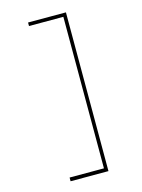

<svg xmlns="http://www.w3.org/2000/svg" viewBox="-130 -844 760 1028"><g transform="rotate(-15 250.0 -330.0)"><path d="M320.3 89.8V-750H129.9V-769.5H339.8V110.4H129.9V89.8Z"/></g></svg>

Font: Mgen+ 1mn thin
Style: Regular
Weight: 100
Designer: [Source Han Sans]
Ryoko NISHIZUKA  (kana & ideographs); Paul D. Hunt (Latin, Greek & Cyrillic); Wenlong ZHANG  (bopomofo
Version: Version 1.059.20150602